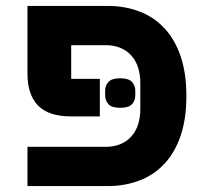

<svg xmlns="http://www.w3.org/2000/svg" viewBox="-20 -630 694 650"><path d="M73 -133H338Q392 -133 423.5 -167Q455 -201 455 -261V-349Q455 -409 423.5 -443Q392 -477 338 -477H221V-363H318V-236H220Q144 -236 108.5 -273Q73 -310 73 -380V-610H343Q403 -610 452.5 -591Q502 -572 537.5 -533.5Q573 -495 592 -438Q611 -381 611 -305Q611 -229 592 -172Q573 -115 537.5 -76.5Q502 -38 452.5 -19Q403 0 343 0H73ZM387 -265Q358 -265 347 -277.5Q336 -290 336 -307V-323Q336 -340 347 -352.5Q358 -365 387 -365Q416 -365 427 -352.5Q438 -340 438 -323V-307Q438 -290 427 -277.5Q416 -265 387 -265Z"/></svg>

Font: IBM Plex Sans Hebrew
Style: Bold
Weight: 700
Designer: Mike Abbink, Paul van der Laan, Pieter van Rosmalen, Yanek Iontef
Foundry: Bold Monday
Version: Version 1.2